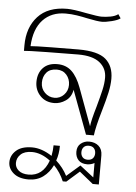

<svg xmlns="http://www.w3.org/2000/svg" viewBox="-55 -606 619 875"><g transform="rotate(5 254.5 -169.0)"><path d="M445 -264Q445 -235 437.5 -200.5Q430 -166 415 -115Q392 -37 388 0H352L278 -199Q272 -165 247 -148Q222 -131 195 -131Q155 -131 130.5 -157Q106 -183 106 -220Q106 -260 129 -284.5Q152 -309 194 -309Q234 -309 260 -284.5Q286 -260 304 -211L367 -40Q370 -68 389 -132Q402 -179 409 -209.5Q416 -240 416 -266Q416 -309 383.5 -335Q351 -361 285 -361Q235 -361 142 -359.5Q49 -358 37 -356V-381Q37 -463 83 -513.5Q129 -564 217 -564Q245 -564 305 -552Q359 -542 375 -542Q394 -542 416 -546Q438 -550 451 -560L463 -542Q452 -533 424 -526Q396 -519 379 -519Q359 -519 311 -529Q289 -534 263.5 -538Q238 -542 212 -542Q147 -542 108 -500.5Q69 -459 65 -380Q82 -382 161 -383Q240 -384 284 -384Q373 -384 409 -353Q445 -322 445 -264ZM255 -219Q255 -246 238.5 -265Q222 -284 194 -284Q163 -284 147 -265.5Q131 -247 131 -219Q131 -192 149.5 -173.5Q168 -155 194 -155Q219 -155 237 -173.5Q255 -192 255 -219ZM430 88V221H402L339 170L281 221H265Q249 182 219 151Q203 185 175 205.5Q147 226 108 226Q64 226 39.5 205Q15 184 15 155Q15 124 40 101.5Q65 79 113 79Q157 79 204 110Q209 83 209 61H238Q238 99 227 129Q260 159 278 195L339 142L402 191V125Q396 129 386.5 131.5Q377 134 369 134Q342 134 328.5 119Q315 104 315 81Q315 56 331.5 43Q348 30 369 30Q396 30 413 45Q430 60 430 88ZM401 81Q401 67 393 58Q385 49 369 49Q354 49 346 58Q338 67 338 81Q338 95 346 104Q354 113 369 113Q385 113 393 104Q401 95 401 81ZM198 132Q156 100 114 100Q80 100 62.5 116.5Q45 133 45 156Q45 176 61 190Q77 204 107 204Q172 204 198 132Z"/></g></svg>

Font: Taviraj Thin
Style: Regular
Weight: 250
Designer: Katatrad Team
Foundry: CadsonDemak
Version: Version 1.001